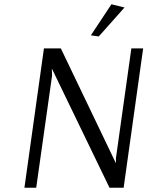

<svg xmlns="http://www.w3.org/2000/svg" viewBox="-20 -876 691 896"><path d="M561 -841 441 -706 404 -711 500 -856ZM557 0H491L223 -554H222L223 -523L149 0H94L185 -650H264L521 -114V-138L593 -650H648Z"/></svg>

Font: Arsenal SC
Style: Italic
Weight: 400
Italic angle: -9.10001°
Designer: Andrij Shevchenko
Foundry: Stairsfor
Version: Version 2.001; ttfautohint (v1.8.4.7-5d5b)